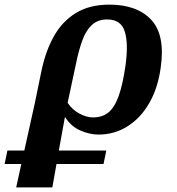

<svg xmlns="http://www.w3.org/2000/svg" viewBox="-144 -569 766 829"><path d="M-124 139 -112 81H-39L6 -122L35 -263Q53 -349 89 -413Q125 -477 184 -513Q243 -549 328 -549Q448 -549 509 -483.5Q570 -418 550 -278Q538 -189 500.5 -124Q463 -59 406.5 -23.5Q350 12 281 12Q244 12 204 -5Q164 -22 138 -62H136L110 81H315L303 139H100L82 240H-74L-52 139ZM258 -62Q297 -62 323.5 -83Q350 -104 368 -153.5Q386 -203 398 -287Q411 -382 394.5 -433.5Q378 -485 319 -485Q278 -485 252.5 -461Q227 -437 212 -396Q197 -355 186 -303L148 -125Q168 -95 199 -78.5Q230 -62 258 -62Z"/></svg>

Font: Noto Serif
Style: Bold Italic
Weight: 700
Italic angle: -12°
Designer: Monotype Design Team
Foundry: Monotype Imaging Inc.
Version: Version 2.013